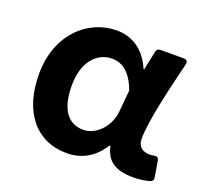

<svg xmlns="http://www.w3.org/2000/svg" viewBox="-92 -592 768 713"><g transform="rotate(20 292.0 -235.0)"><path d="M39.1 -231.4C39.1 -78.1 117.2 10.7 235.4 10.7C293.9 10.7 341.8 -15.6 376 -70.3H379.9C391.6 -11.7 431.6 10.7 497.1 10.7C525.4 10.7 546.9 6.8 563.5 2C572.3 -1 576.2 -7.8 574.2 -16.6L563.5 -80.1C561.5 -89.8 554.7 -93.8 544.9 -91.8C539.1 -90.8 533.2 -89.8 527.3 -89.8C500 -89.8 479.5 -103.5 479.5 -134.8C479.5 -206.1 512.7 -341.8 539.1 -451.2C541 -461.9 536.1 -468.8 525.4 -468.8H432.6C423.8 -468.8 418 -464.8 416 -455.1L400.4 -380.9H397.5C367.2 -452.1 313.5 -481.4 256.8 -481.4C142.6 -481.4 39.1 -387.7 39.1 -231.4ZM367.2 -203.1C362.3 -141.6 314.5 -91.8 263.7 -91.8C205.1 -91.8 168 -136.7 168 -232.4C168 -333 221.7 -377 275.4 -377C316.4 -377 351.6 -351.6 375 -287.1Z"/></g></svg>

Font: Ed Sans Neue SemiBold
Style: Regular
Weight: 600
Designer: Stephen Hutchings
Version: Version 1.004;PS 001.004;hotconv 1.0.88;makeotf.lib2.5.64775